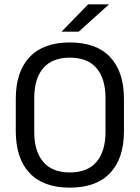

<svg xmlns="http://www.w3.org/2000/svg" viewBox="-20 -845 638 877"><path d="M299.1 12.1Q178.1 12.1 115.1 -54.7Q52.1 -121.6 52.1 -245.8V-393.5Q52.1 -517.4 115.1 -584.3Q178.1 -651.1 299.1 -651.1Q420.1 -651.1 483.1 -584.3Q546.2 -517.4 546.2 -393.5V-245.8Q546.2 -121.6 483.1 -54.7Q420.1 12.1 299.1 12.1ZM299.1 -57.3Q379.9 -57.3 420.9 -105.7Q461.9 -154.2 461.9 -242.7V-396.8Q461.9 -485.7 420.9 -533.7Q379.9 -581.7 299.1 -581.7Q218.4 -581.7 177.4 -533.7Q136.4 -485.7 136.4 -396.8V-242.7Q136.4 -154.2 177.4 -105.7Q218.4 -57.3 299.1 -57.3ZM261.9 -701.3 382.5 -825.1H476.4V-823.7L339.8 -700.4H261.9Z"/></svg>

Font: Anek Kannada Medium
Style: Regular
Weight: 500
Designer: Vaishnavi Murthy, Maithili Shingre (Kannada) & Yesha Goshar (Latin)
Foundry: Ek Type
Version: Version 1.003